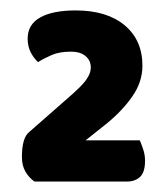

<svg xmlns="http://www.w3.org/2000/svg" viewBox="-20 -721 320 368"><path d="M125 -701Q185 -701 219 -672.5Q253 -644 253 -595Q253 -564 233.5 -536Q214 -508 183 -483L144 -452H248Q251 -445 254.5 -434.5Q258 -424 258 -413Q258 -391 248.5 -382Q239 -373 223 -373H46Q35 -381 28.5 -392.5Q22 -404 22 -420Q22 -457 36 -468L109 -532Q124 -545 133 -554Q142 -563 146.5 -570Q151 -577 152.5 -582Q154 -587 154 -592Q154 -605 144 -613.5Q134 -622 116 -622Q94 -622 79 -615.5Q64 -609 53 -602Q45 -609 39 -620.5Q33 -632 33 -647Q33 -674 57 -687.5Q81 -701 125 -701Z"/></svg>

Font: Baloo Bhaina 2 ExtraBold
Style: Regular
Weight: 800
Designer: Yesha Goshar, Manish Minz, Shuchita Grover and Ek Type
Foundry: Ek Type
Version: Version 1.640;hotconv 1.0.111;makeotfexe 2.5.65597; ttfautoh